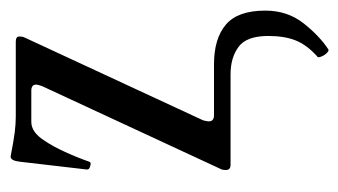

<svg xmlns="http://www.w3.org/2000/svg" viewBox="-162 -304 654 371"><g transform="rotate(-90 165.5 -118.0)"><path d="M256 189Q252 191 245 181Q238 169 243 167Q265 147 273.5 125.5Q282 104 282 73Q282 31 261 15.5Q240 0 208 0H33Q23 0 23 -9Q23 -14 24 -17L185 -364Q188 -372 188 -376Q188 -385 176 -385H116Q96 -385 80 -360Q69 -344 58 -320Q47 -296 39 -273Q38 -269 31 -271Q23 -273 24 -278L39 -407Q41 -425 49 -425Q80 -419 96 -417Q112 -415 127 -415H271Q281 -415 281 -408Q281 -402 279 -398L119 -53Q118 -49 117.5 -46.5Q117 -44 117 -42Q117 -32 129 -32H227Q277 -32 304 -9Q331 14 331 67Q331 110 306.5 141Q282 172 256 189Z"/></g></svg>

Font: Junicode Two Beta Condensed
Style: Regular
Weight: 400
Width: 3
Designer: Peter S. Baker
Foundry: Briery Creek Software
Version: Version 1.053; ttfautohint (v1.8.4)